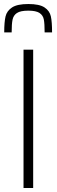

<svg xmlns="http://www.w3.org/2000/svg" viewBox="-20 -935 282 955"><path d="M97 0V-688H145V0ZM239 -774H202Q202 -817 198 -838Q194 -859 176.5 -870.5Q159 -882 121 -882Q82 -882 64.5 -870.5Q47 -859 42.5 -837.5Q38 -816 38 -774H1Q1 -825 7.5 -853Q14 -881 40 -898Q66 -915 121 -915Q176 -915 201.5 -898Q227 -881 233 -853.5Q239 -826 239 -774Z"/></svg>

Font: Saira Semi Condensed ExtraLight
Style: Regular
Weight: 200
Width: 4
Designer: Hector Gatti with collaboration of the Omnibus-Type team
Foundry: Omnibus-Type
Version: Version 1.001; ttfautohint (v1.8)